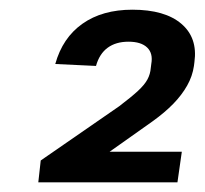

<svg xmlns="http://www.w3.org/2000/svg" viewBox="-20 -806 422 396"><path d="M64 -475 226 -587Q251 -606 264.5 -618.5Q278 -631 284 -642Q290 -653 291 -666L292 -674Q296 -696 283.5 -708Q271 -720 245 -720Q219 -720 202 -707.5Q185 -695 178 -670L94 -674Q109 -728 150 -757Q191 -786 253 -786Q320 -786 354 -757Q388 -728 381 -678L380 -670Q377 -649 366 -629.5Q355 -610 337.5 -592Q320 -574 295 -556L206 -493H355L346 -430H59Z"/></svg>

Font: Pathway Extreme 8pt Thin 12pt Medium
Style: Italic
Weight: 500
Italic angle: -8°
Version: Version 1.001;gftools[0.9.26]